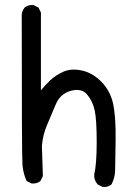

<svg xmlns="http://www.w3.org/2000/svg" viewBox="-20 -735 540 763"><path d="M387.7 7.8 368.2 -2Q352.5 -19.5 354.5 -43Q364.3 -82 364.3 -170.4Q364.3 -258.8 356.4 -295.9Q348.6 -333 326.2 -359.4Q303.7 -385.7 261.2 -374Q218.8 -362.3 201.2 -319.3Q183.6 -276.4 167 -238.3Q150.4 -200.2 146.5 -155.3L150.4 -35.2L140.6 -15.6Q127 -3.9 105.5 -5.9L85.9 -15.6Q72.3 -44.9 69.3 -79.6Q66.4 -114.3 66.4 -677.7Q68.4 -693.4 78.1 -705.1Q91.8 -716.8 113.3 -714.8L132.8 -705.1L142.6 -685.5V-376Q160.2 -397.5 179.7 -416Q199.2 -434.6 230 -449.2Q260.7 -463.9 303.7 -455.1Q346.7 -446.3 381.8 -411.1Q417 -376 428.7 -326.2Q440.4 -276.4 439.5 -182.1Q438.5 -87.9 437.5 -57.6Q436.5 -27.3 422.9 -2Q409.2 9.8 387.7 7.8Z"/></svg>

Font: NaikaiFont
Style: Regular
Weight: 400
Version: Version 1.67